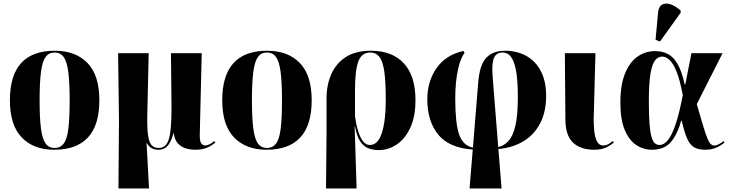

<svg xmlns="http://www.w3.org/2000/svg" viewBox="-20 -837 4131 1086"><path d="M287 10Q170 10 103 -59.5Q36 -129 36 -270Q36 -550 290 -550Q408 -550 475 -480.5Q542 -411 542 -270Q542 -129 477.5 -59.5Q413 10 287 10ZM289 0Q321 0 340 -24.5Q359 -49 366.5 -108Q374 -167 374 -270Q374 -373 366 -432Q358 -491 339.5 -515.5Q321 -540 288 -540Q257 -540 238.5 -515.5Q220 -491 212 -432Q204 -373 204 -270Q204 -167 212 -108Q220 -49 238.5 -24.5Q257 0 289 0Z M650 229 653 -157 648 -536H821L813 -180Q812 -107 818 -68Q824 -29 839 -14.5Q854 0 878 0Q921 0 936 -53.5Q951 -107 950 -235L947 -536H1121L1110 -77Q1109 -38 1118.5 -26Q1128 -14 1141 -14Q1150 -14 1163.5 -20Q1177 -26 1192 -39L1198 -31Q1176 -12 1149.5 -1Q1123 10 1084 10Q1058 10 1032 2.5Q1006 -5 987 -25Q968 -45 963 -82H960Q952 -45 932.5 -17.5Q913 10 875 10Q831 10 811 -27H809L823 229Z M1488 10Q1371 10 1304 -59.5Q1237 -129 1237 -270Q1237 -550 1491 -550Q1609 -550 1676 -480.5Q1743 -411 1743 -270Q1743 -129 1678.5 -59.5Q1614 10 1488 10ZM1490 0Q1522 0 1541 -24.5Q1560 -49 1567.5 -108Q1575 -167 1575 -270Q1575 -373 1567 -432Q1559 -491 1540.5 -515.5Q1522 -540 1489 -540Q1458 -540 1439.5 -515.5Q1421 -491 1413 -432Q1405 -373 1405 -270Q1405 -167 1413 -108Q1421 -49 1439.5 -24.5Q1458 0 1490 0Z M1824 229 1827 -86V-274Q1826 -353 1853 -415.5Q1880 -478 1935.5 -514Q1991 -550 2078 -550Q2199 -550 2264.5 -478.5Q2330 -407 2330 -271Q2330 -177 2300.5 -114Q2271 -51 2223.5 -19.5Q2176 12 2123 12Q2090 12 2063 1.5Q2036 -9 2017 -38Q1998 -67 1988 -122H1986L1997 229ZM2072 -17Q2118 -17 2140 -85.5Q2162 -154 2162 -272Q2162 -371 2154 -430Q2146 -489 2126.5 -514.5Q2107 -540 2074 -540Q2026 -540 2007 -490Q1988 -440 1988 -328V-179Q1999 -101 2020 -59Q2041 -17 2072 -17Z M2636 229 2654 9Q2518 -1 2457.5 -77Q2397 -153 2397 -275Q2397 -377 2449 -451.5Q2501 -526 2601 -549L2608 -538Q2585 -510 2570 -441.5Q2555 -373 2555 -278Q2555 -141 2576.5 -77.5Q2598 -14 2655 -2L2685 -371Q2693 -472 2731 -511Q2769 -550 2836 -550Q2904 -550 2956.5 -521Q3009 -492 3039 -435Q3069 -378 3069 -295Q3069 -203 3034.5 -138Q3000 -73 2939 -37Q2878 -1 2799 6L2817 229ZM2766 -410 2798 -5Q2830 -12 2855.5 -39Q2881 -66 2895 -125.5Q2909 -185 2909 -287Q2909 -367 2902 -417Q2895 -467 2882.5 -494Q2870 -521 2854.5 -530.5Q2839 -540 2823 -540Q2788 -540 2774.5 -510.5Q2761 -481 2766 -410Z M3341 10Q3265 10 3222 -29.5Q3179 -69 3178 -160L3175 -536H3348L3338 -164Q3338 -133 3341 -98Q3344 -63 3356 -38.5Q3368 -14 3392 -14Q3408 -14 3421.5 -22Q3435 -30 3446 -39L3452 -31Q3435 -16 3408.5 -3Q3382 10 3341 10Z M3667 10Q3619 10 3578.5 -17Q3538 -44 3513.5 -102.5Q3489 -161 3489 -257Q3489 -356 3515 -420.5Q3541 -485 3585.5 -516.5Q3630 -548 3686 -548Q3724 -548 3756 -532.5Q3788 -517 3812 -476Q3836 -435 3853 -359H3856L3891 -536H4067L3921 -248Q3943 -172 3957 -125.5Q3971 -79 3981 -55Q3991 -31 4000 -22.5Q4009 -14 4020 -14Q4032 -14 4045.5 -21Q4059 -28 4073 -39L4078 -31Q4060 -15 4033 -2.5Q4006 10 3967 10Q3930 10 3906 -4Q3882 -18 3866.5 -53.5Q3851 -89 3836 -154H3833Q3812 -78 3775 -34Q3738 10 3667 10ZM3711 -17Q3735 -17 3757.5 -44Q3780 -71 3801 -132.5Q3822 -194 3842 -299Q3826 -384 3807 -431.5Q3788 -479 3767 -498Q3746 -517 3726 -517Q3703 -517 3686 -496.5Q3669 -476 3659.5 -421.5Q3650 -367 3650 -264Q3650 -184 3654 -135Q3658 -86 3666 -60Q3674 -34 3685.5 -25.5Q3697 -17 3711 -17ZM3713 -602 3688 -612 3702 -764Q3705 -800 3725.5 -811Q3746 -822 3774.5 -812Q3803 -802 3830 -777V-765Z"/></svg>

Font: Noto Serif Display SemiCondensed ExtraBold
Style: Regular
Weight: 800
Width: 4
Designer: Monotype Design Team
Foundry: Monotype Imaging Inc.
Version: Version 2.009